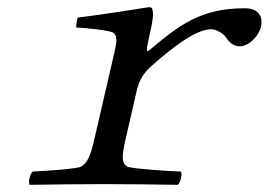

<svg xmlns="http://www.w3.org/2000/svg" viewBox="-20 -513 749 535"><path d="M394.7 -406C407.3 -460.5 407.7 -475 405 -485C404.1 -490 402.8 -493 394.8 -493C349.1 -485.5 268.2 -473 197.1 -464C193.7 -458 192 -442 192.7 -436C216.2 -436 286.8 -428 295.4 -422C306.6 -414 306.6 -401 299 -368L243.1 -126C232 -78 223.6 -59.2 206.3 -49C195.3 -42.5 112.5 -37 71.1 -35C63.7 -29 57.9 -4 62.5 2C104.8 1 230 0 270 0C311 0 432.8 1 475.5 2C482.9 -4 488.7 -29 484.1 -35C449.3 -36 344.9 -43 334.3 -49C318.6 -59 318.8 -77 330.1 -126L361.9 -264C368 -290 382.1 -311.5 400.7 -328C471.2 -390.5 529.6 -431.5 568.6 -431.5C582.6 -431.5 602.7 -419 607.9 -411C616.1 -399 627.7 -384 647.7 -384C673.7 -384 701.1 -412 707.4 -439C712 -459 707.1 -490 662.1 -490C541.1 -490 480.6 -444.5 397.3 -374C386.6 -364.9 387.1 -373 394.7 -406Z"/></svg>

Font: Linux Libertine Mono O
Style: Mono Oblique
Weight: 400
Italic angle: -13°
Designer: Philipp H. Poll
Foundry: Philipp H. Poll
Version: Version 5.1.7